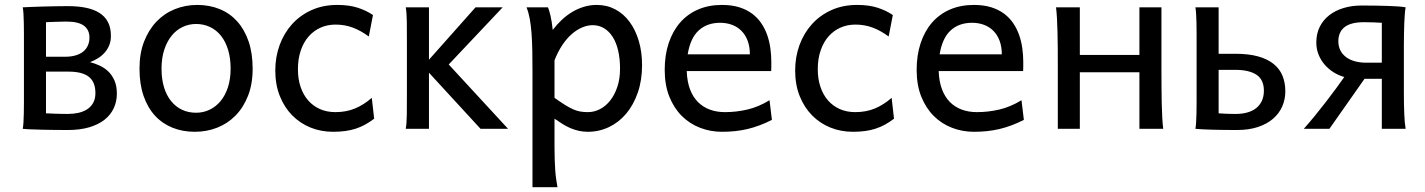

<svg xmlns="http://www.w3.org/2000/svg" viewBox="-20 -528 5840 787"><path d="M168.5 -295.4H246.6Q272 -295.4 291 -301.3Q310.1 -307.1 322.3 -317.6Q334.5 -328.1 340.6 -342.5Q346.7 -356.9 346.7 -373.5Q346.7 -405.8 324 -422.6Q301.3 -439.5 253.9 -439.5Q244.1 -439.5 231.4 -439.2Q218.8 -439 206.5 -438.5Q194.3 -438 184.1 -437.7Q173.8 -437.5 168.5 -437ZM459 -144Q459 -111.3 446 -84Q433.1 -56.6 408 -36.9Q382.8 -17.1 345.2 -6.1Q307.6 4.9 258.8 4.9Q232.9 4.9 205.6 4.6Q178.2 4.4 152.8 3.7Q127.4 2.9 106.7 2.2Q85.9 1.5 73.2 0Q75.2 -10.3 76.2 -26.4Q77.1 -42.5 77.6 -63Q78.1 -83.5 78.1 -107.2Q78.1 -130.9 78.1 -156.2V-341.8Q78.1 -366.7 78.1 -390.4Q78.1 -414.1 77.6 -434.6Q77.1 -455.1 76.2 -471.4Q75.2 -487.8 73.2 -498Q84.5 -498.5 106.7 -499.5Q128.9 -500.5 155.5 -501.2Q182.1 -502 209.7 -502.4Q237.3 -502.9 258.8 -502.9Q299.3 -502.9 331.8 -496.3Q364.3 -489.7 387.2 -475.3Q410.2 -460.9 422.4 -437.7Q434.6 -414.6 434.6 -380.9Q434.6 -359.4 427.7 -342.5Q420.9 -325.7 409.2 -312.5Q397.5 -299.3 382.1 -289.6Q366.7 -279.8 349.1 -273.4Q368.7 -268.1 388.2 -259.3Q407.7 -250.5 423.6 -235.4Q439.5 -220.2 449.2 -198Q459 -175.8 459 -144ZM168.5 -63.5Q173.3 -63.5 182.6 -63Q191.9 -62.5 204.1 -62Q216.3 -61.5 230.5 -61.3Q244.6 -61 258.8 -61Q280.8 -61 301 -65.4Q321.3 -69.8 336.9 -79.8Q352.5 -89.8 361.8 -106.2Q371.1 -122.6 371.1 -146.5Q371.1 -191.9 344.2 -213.1Q317.4 -234.4 261.2 -234.4H168.5Z M551.8 -246.6Q551.8 -309.6 570.8 -358.2Q589.8 -406.7 622.1 -440.2Q654.3 -473.6 697.3 -490.7Q740.2 -507.8 788.6 -507.8Q838.9 -507.8 880.6 -490.7Q922.4 -473.6 952.4 -440.2Q982.4 -406.7 999 -358.2Q1015.6 -309.6 1015.6 -246.6Q1015.6 -183.6 996.6 -135.3Q977.5 -86.9 945.3 -54.2Q913.1 -21.5 870.1 -4.6Q827.1 12.2 778.8 12.2Q728.5 12.2 686.8 -4.6Q645 -21.5 615 -54.2Q585 -86.9 568.4 -135.3Q551.8 -183.6 551.8 -246.6ZM642.1 -246.6Q642.1 -204.1 652.3 -170.4Q662.6 -136.7 681.4 -113.5Q700.2 -90.3 726.1 -78.1Q752 -65.9 783.7 -65.9Q813 -65.9 838.9 -78.1Q864.7 -90.3 884 -113.5Q903.3 -136.7 914.3 -170.4Q925.3 -204.1 925.3 -246.6Q925.3 -289.6 915 -323.5Q904.8 -357.4 886 -381.1Q867.2 -404.8 841.1 -417.2Q814.9 -429.7 783.7 -429.7Q753.9 -429.7 728 -417.2Q702.1 -404.8 683.1 -381.1Q664.1 -357.4 653.1 -323.5Q642.1 -289.6 642.1 -246.6Z M1362.3 -507.8Q1411.1 -507.8 1446.5 -496.3Q1481.9 -484.9 1508.8 -466.3L1491.7 -378.4Q1458.5 -402.8 1425.8 -415Q1393.1 -427.2 1355 -427.2Q1322.3 -427.2 1294.2 -414.8Q1266.1 -402.3 1245.4 -378.9Q1224.6 -355.5 1212.9 -321.3Q1201.2 -287.1 1201.2 -244.1Q1201.2 -204.6 1211.9 -172.4Q1222.7 -140.1 1242.7 -116.9Q1262.7 -93.8 1291 -81.1Q1319.3 -68.4 1355 -68.4Q1399.4 -68.4 1435.5 -83.5Q1471.7 -98.6 1503.9 -127L1513.7 -41.5Q1495.1 -27.3 1476.8 -17.3Q1458.5 -7.3 1438.5 -0.7Q1418.5 5.9 1395.5 9Q1372.6 12.2 1345.2 12.2Q1295.9 12.2 1252.9 -5.1Q1210 -22.5 1177.7 -55.2Q1145.5 -87.9 1127 -134.3Q1108.4 -180.7 1108.4 -239.3Q1108.4 -294.4 1126.2 -343.3Q1144 -392.1 1177 -428.7Q1210 -465.3 1257.1 -486.6Q1304.2 -507.8 1362.3 -507.8Z M1738.3 -283.2 1929.2 -498H2040.5L1819.3 -263.7L2062.5 0H1949.7L1738.3 -230V0H1643.1Q1647 -20.5 1647.5 -59.1Q1647.9 -97.7 1647.9 -148.4V-349.6Q1647.9 -400.4 1647.5 -439Q1647 -477.5 1643.1 -498H1738.3Z M2162.6 -236.8Q2162.6 -282.2 2161.9 -321Q2161.1 -359.9 2158.7 -392.3Q2156.2 -424.8 2151.4 -451.2Q2146.5 -477.5 2138.2 -498H2226.1Q2231.4 -485.4 2236.8 -462.2Q2242.2 -439 2245.6 -405.3Q2262.7 -427.7 2283 -446.8Q2303.2 -465.8 2325.9 -479.2Q2348.6 -492.7 2373.8 -500.2Q2398.9 -507.8 2426.3 -507.8Q2467.8 -507.8 2502.2 -489.5Q2536.6 -471.2 2560.8 -438.2Q2585 -405.3 2598.4 -360.1Q2611.8 -314.9 2611.8 -261.2Q2611.8 -198.7 2594.2 -148.2Q2576.7 -97.7 2546.6 -62Q2516.6 -26.4 2476.1 -7.1Q2435.5 12.2 2389.6 12.2Q2370.1 12.2 2352.8 8.3Q2335.4 4.4 2319.1 -2.4Q2302.7 -9.3 2286.6 -19.3Q2270.5 -29.3 2252.9 -41.5V73.2Q2252.9 102.5 2253.7 126.2Q2254.4 149.9 2255.9 169.9Q2257.3 189.9 2259.8 206.8Q2262.2 223.6 2265.1 239.3H2162.6ZM2389.6 -68.4Q2415.5 -68.4 2439.2 -80.6Q2462.9 -92.8 2481.2 -116Q2499.5 -139.2 2510.5 -172.1Q2521.5 -205.1 2521.5 -246.6Q2521.5 -287.1 2513.9 -320.1Q2506.3 -353 2491.7 -376.2Q2477.1 -399.4 2456.3 -412.1Q2435.5 -424.8 2409.2 -424.8Q2388.2 -424.8 2366.2 -415.5Q2344.2 -406.2 2323.5 -388.2Q2302.7 -370.1 2284.7 -343Q2266.6 -315.9 2252.9 -280.8V-127Q2277.8 -109.4 2296.1 -97.9Q2314.5 -86.4 2329.6 -79.8Q2344.7 -73.2 2358.6 -70.8Q2372.6 -68.4 2389.6 -68.4Z M2939 -507.8Q2979 -507.8 3009.8 -498.3Q3040.5 -488.8 3063 -471.9Q3085.4 -455.1 3100.6 -432.6Q3115.7 -410.2 3124.8 -384.3Q3133.8 -358.4 3137.7 -330.3Q3141.6 -302.2 3141.6 -274.9Q3141.6 -268.1 3141.6 -255.9Q3141.6 -243.7 3141.1 -236.8H2794.9Q2796.4 -193.8 2808.3 -162.1Q2820.3 -130.4 2841.1 -109.6Q2861.8 -88.9 2889.9 -78.6Q2918 -68.4 2951.2 -68.4Q2998.5 -68.4 3043.9 -79.1Q3089.4 -89.8 3134.3 -117.2L3144 -36.6Q3118.2 -23.4 3093.3 -14.2Q3068.4 -4.9 3043.5 1Q3018.6 6.8 2992.9 9.5Q2967.3 12.2 2939 12.2Q2892.1 12.2 2849.6 -4.2Q2807.1 -20.5 2774.9 -52.5Q2742.7 -84.5 2723.6 -131.8Q2704.6 -179.2 2704.6 -241.7Q2704.6 -302.2 2720.9 -351.3Q2737.3 -400.4 2767.6 -435.3Q2797.9 -470.2 2841.3 -489Q2884.8 -507.8 2939 -507.8ZM2931.6 -434.6Q2877.9 -434.6 2843.8 -403.1Q2809.6 -371.6 2798.8 -305.2H3053.7Q3053.7 -336.4 3044.7 -360.6Q3035.6 -384.8 3019.3 -401.4Q3002.9 -418 2980.5 -426.3Q2958 -434.6 2931.6 -434.6Z M3493.2 -507.8Q3542 -507.8 3577.4 -496.3Q3612.8 -484.9 3639.6 -466.3L3622.6 -378.4Q3589.4 -402.8 3556.6 -415Q3523.9 -427.2 3485.8 -427.2Q3453.1 -427.2 3425 -414.8Q3397 -402.3 3376.2 -378.9Q3355.5 -355.5 3343.8 -321.3Q3332 -287.1 3332 -244.1Q3332 -204.6 3342.8 -172.4Q3353.5 -140.1 3373.5 -116.9Q3393.6 -93.8 3421.9 -81.1Q3450.2 -68.4 3485.8 -68.4Q3530.3 -68.4 3566.4 -83.5Q3602.5 -98.6 3634.8 -127L3644.5 -41.5Q3626 -27.3 3607.7 -17.3Q3589.4 -7.3 3569.3 -0.7Q3549.3 5.9 3526.4 9Q3503.4 12.2 3476.1 12.2Q3426.8 12.2 3383.8 -5.1Q3340.8 -22.5 3308.6 -55.2Q3276.4 -87.9 3257.8 -134.3Q3239.3 -180.7 3239.3 -239.3Q3239.3 -294.4 3257.1 -343.3Q3274.9 -392.1 3307.9 -428.7Q3340.8 -465.3 3387.9 -486.6Q3435.1 -507.8 3493.2 -507.8Z M3971.7 -507.8Q4011.7 -507.8 4042.5 -498.3Q4073.2 -488.8 4095.7 -471.9Q4118.2 -455.1 4133.3 -432.6Q4148.4 -410.2 4157.5 -384.3Q4166.5 -358.4 4170.4 -330.3Q4174.3 -302.2 4174.3 -274.9Q4174.3 -268.1 4174.3 -255.9Q4174.3 -243.7 4173.8 -236.8H3827.6Q3829.1 -193.8 3841.1 -162.1Q3853 -130.4 3873.8 -109.6Q3894.5 -88.9 3922.6 -78.6Q3950.7 -68.4 3983.9 -68.4Q4031.2 -68.4 4076.7 -79.1Q4122.1 -89.8 4167 -117.2L4176.8 -36.6Q4150.9 -23.4 4126 -14.2Q4101.1 -4.9 4076.2 1Q4051.3 6.8 4025.6 9.5Q4000 12.2 3971.7 12.2Q3924.8 12.2 3882.3 -4.2Q3839.8 -20.5 3807.6 -52.5Q3775.4 -84.5 3756.3 -131.8Q3737.3 -179.2 3737.3 -241.7Q3737.3 -302.2 3753.7 -351.3Q3770 -400.4 3800.3 -435.3Q3830.6 -470.2 3874 -489Q3917.5 -507.8 3971.7 -507.8ZM3964.4 -434.6Q3910.6 -434.6 3876.5 -403.1Q3842.3 -371.6 3831.5 -305.2H4086.4Q4086.4 -336.4 4077.4 -360.6Q4068.4 -384.8 4052 -401.4Q4035.6 -418 4013.2 -426.3Q3990.7 -434.6 3964.4 -434.6Z M4315.9 -258.8Q4315.9 -294.4 4315.7 -329.1Q4315.4 -363.8 4314.7 -394.8Q4314 -425.8 4312.5 -452.4Q4311 -479 4308.6 -498H4406.2V-302.7H4650.4V-498H4740.7V-239.3Q4740.7 -203.6 4741 -168.9Q4741.2 -134.3 4741.9 -103Q4742.7 -71.8 4744.1 -45.4Q4745.6 -19 4748 0H4650.4V-231.9H4406.2V0H4315.9Z M5043.5 -307.6Q5097.7 -307.6 5136.5 -296.9Q5175.3 -286.1 5200.2 -266.1Q5225.1 -246.1 5236.8 -217.8Q5248.5 -189.5 5248.5 -153.8Q5248.5 -121.1 5236.1 -92.3Q5223.6 -63.5 5198.7 -41.7Q5173.8 -20 5136.7 -7.6Q5099.6 4.9 5050.8 4.9Q5024.9 4.9 4999.8 4.6Q4974.6 4.4 4952.1 3.7Q4929.7 2.9 4911.1 2.2Q4892.6 1.5 4879.9 0Q4881.8 -10.3 4882.8 -26.4Q4883.8 -42.5 4884.3 -63Q4884.8 -83.5 4884.8 -107.2Q4884.8 -130.9 4884.8 -156.2V-341.8Q4884.8 -366.7 4884.8 -390.4Q4884.8 -414.1 4884.3 -434.6Q4883.8 -455.1 4882.8 -471.4Q4881.8 -487.8 4879.9 -498H4975.1V-307.6ZM4975.1 -63.5Q4984.9 -63 5001 -62Q5017.1 -61 5045.9 -61Q5071.3 -61 5092.5 -66.9Q5113.8 -72.8 5128.9 -84.7Q5144 -96.7 5152.3 -114.5Q5160.6 -132.3 5160.6 -156.2Q5160.6 -201.7 5130.1 -221.7Q5099.6 -241.7 5043.5 -241.7H4975.1Z M5644 0V-205.1H5573.2L5429.2 0H5324.2Q5347.7 -26.4 5371.1 -55.2Q5394.5 -84 5416 -111.8Q5437.5 -139.6 5456.5 -165.5Q5475.6 -191.4 5490.2 -212.4Q5468.3 -218.3 5447.5 -231Q5426.8 -243.7 5410.6 -262Q5394.5 -280.3 5385 -303.5Q5375.5 -326.7 5375.5 -354Q5375.5 -389.6 5389.4 -417.7Q5403.3 -445.8 5428.2 -465.3Q5453.1 -484.9 5487.1 -495.1Q5521 -505.4 5561 -505.4Q5590.8 -505.4 5618.7 -504.9Q5646.5 -504.4 5670.4 -503.7Q5694.3 -502.9 5712.6 -501.5Q5731 -500 5741.7 -498Q5739.7 -487.8 5738.3 -471.4Q5736.8 -455.1 5736.1 -434.6Q5735.4 -414.1 5734.9 -390.4Q5734.4 -366.7 5734.4 -341.8V-148.9Q5734.4 -98.1 5736.1 -59.3Q5737.8 -20.5 5741.7 0ZM5644 -271V-434.6Q5630.4 -435.5 5609.6 -436.3Q5588.9 -437 5570.8 -437Q5516.6 -437 5491.2 -416.7Q5465.8 -396.5 5465.8 -358.9Q5465.8 -338.4 5473.9 -322Q5481.9 -305.7 5497.1 -294.2Q5512.2 -282.7 5533.2 -276.9Q5554.2 -271 5580.6 -271Z"/></svg>

Font: Andika DR AuSIL
Style: Regular
Weight: 400
Designer: Annie Olsen & Victor Gaultney
Foundry: SIL International
Version: Version 0.003